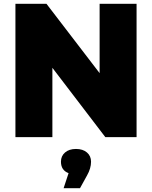

<svg xmlns="http://www.w3.org/2000/svg" viewBox="-20 -720 798 1008"><path d="M61 -700H224L503 -336V-700H697V0H533L255 -364V0H61ZM340 189Q300 174 300 129Q300 99 321.5 80.5Q343 62 379 62Q415 62 436.5 80.5Q458 99 458 129Q458 164 437 201L400 268H314Z"/></svg>

Font: Chess Sans ExtraBold
Style: Regular
Weight: 800
Designer: Wolf Bōese
Foundry: Wolf Bōese
Version: Version 7.223